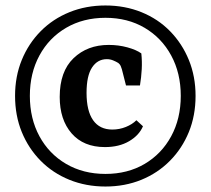

<svg xmlns="http://www.w3.org/2000/svg" viewBox="-20 -636 769 701"><path d="M363 -99Q285 -99 241.5 -149Q198 -199 198 -282Q198 -375 248.5 -423.5Q299 -472 377 -472Q413 -472 445.5 -463Q478 -454 496 -441Q499 -413 497.5 -383.5Q496 -354 491 -324H440L425 -383Q423 -390 420.5 -395.5Q418 -401 412 -406Q404 -411 393 -415.5Q382 -420 370 -420Q336 -420 316 -389.5Q296 -359 296 -297Q296 -231 320 -197Q344 -163 390 -163Q416 -163 439.5 -172.5Q463 -182 478 -197L502 -175Q488 -142 451.5 -120.5Q415 -99 363 -99ZM89 -286Q89 -203 124 -138.5Q159 -74 221.5 -37.5Q284 -1 365 -1Q446 -1 508 -37.5Q570 -74 605 -138.5Q640 -203 640 -286Q640 -369 605 -433.5Q570 -498 508 -534.5Q446 -571 365 -571Q284 -571 221.5 -534.5Q159 -498 124 -433.5Q89 -369 89 -286ZM35 -286Q35 -357 59.5 -417Q84 -477 128.5 -522Q173 -567 233.5 -591.5Q294 -616 365 -616Q436 -616 496.5 -591.5Q557 -567 601 -522Q645 -477 669.5 -417Q694 -357 694 -286Q694 -214 669.5 -154Q645 -94 600.5 -49Q556 -4 496 20.5Q436 45 365 45Q294 45 233.5 20.5Q173 -4 128.5 -49Q84 -94 59.5 -154Q35 -214 35 -286Z"/></svg>

Font: Yrsa SemiBold
Style: Regular
Weight: 600
Version: Version 2.004